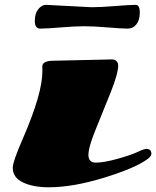

<svg xmlns="http://www.w3.org/2000/svg" viewBox="-20 -755 646 794"><path d="M376.5 -82.5Q409.7 -82.5 466.6 -98.4Q523.4 -114.3 549.3 -126.7Q575.2 -139.2 585.4 -139.2Q606 -139.2 606 -118.7Q606 -109.4 590.8 -97.7Q541 -60.5 411.6 -20.5Q282.2 19.5 180.7 19.5Q117.7 19.5 75.2 -0.5Q32.7 -20.5 32.7 -61.5Q32.7 -86.4 75.2 -183.6Q155.3 -367.7 155.3 -460.9L154.8 -479.5Q154.8 -503.9 202.1 -503.9L443.4 -509.3Q456.1 -509.3 462.4 -501.7Q468.8 -494.1 468.8 -484.9Q468.8 -451.2 438 -373.8Q407.2 -296.4 376.5 -221.7Q345.7 -147 345.7 -114.7Q345.7 -82.5 376.5 -82.5ZM146 -636.7Q124 -636.7 124 -668.2Q124 -699.7 138.4 -717.3Q152.8 -734.9 170.4 -734.9L358.9 -725.1Q395.5 -725.1 456.1 -730Q516.6 -734.9 541 -734.9Q558.1 -734.9 558.1 -703.6Q558.1 -672.4 544.2 -654.5Q530.3 -636.7 507.1 -636.7Q483.9 -636.7 425.3 -641.6Q366.7 -646.5 328.6 -646.5Q290.5 -646.5 231.4 -641.6Q172.4 -636.7 146 -636.7Z"/></svg>

Font: Sonsie One
Style: Regular
Weight: 400
Designer: Riccardo De Franceschi
Foundry: Sorkin Type Co
Version: Version 1.003